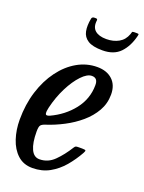

<svg xmlns="http://www.w3.org/2000/svg" viewBox="-146 -807 665 885"><g transform="rotate(20 186.0 -364.5)"><path d="M-3.5 -180Q-3.5 -255 16.5 -318.8Q36.5 -382.5 71.8 -430Q107 -477.5 153 -503.8Q199 -530 250.5 -530Q297.5 -530 325.2 -504.2Q353 -478.5 353 -432Q353 -388 332 -351.2Q311 -314.5 276.5 -285Q242 -255.5 200.2 -233.8Q158.5 -212 116.5 -198.5Q100.5 -193.5 94.5 -186.2Q88.5 -179 88.5 -155Q88.5 -99.5 102.5 -69.2Q116.5 -39 144 -39Q185.5 -39 216.5 -69.8Q247.5 -100.5 274.5 -144Q278.5 -150.5 282.8 -151.8Q287 -153 298 -153H312.5Q327 -153 329.5 -150.2Q332 -147.5 325.5 -136Q304 -97.5 275.8 -64.2Q247.5 -31 210.8 -10.5Q174 10 127 10Q83 10 54 -16.8Q25 -43.5 10.8 -86.8Q-3.5 -130 -3.5 -180ZM120.5 -244Q186 -274 227.8 -327.2Q269.5 -380.5 270 -447Q271 -483 241 -483Q218 -483 190.8 -454.2Q163.5 -425.5 140 -379Q116.5 -332.5 103.5 -278Q98.5 -258 100.5 -247.2Q102.5 -236.5 120.5 -244ZM245 -610Q197 -610 173.5 -625Q150 -640 144.8 -666.8Q139.5 -693.5 146.5 -729.5Q148.5 -739 160 -739H167Q175.5 -739 174.5 -731Q170 -697.5 188.8 -681.2Q207.5 -665 244 -665Q278.5 -665 304.5 -679.5Q330.5 -694 341.5 -724.5Q344 -731.5 344.8 -735.2Q345.5 -739 354.5 -739H368Q376 -739 376.8 -736.8Q377.5 -734.5 375.5 -727Q362.5 -674.5 331.8 -642.2Q301 -610 245 -610Z"/></g></svg>

Font: Besley* Condensed
Style: Italic
Weight: 400
Width: 3
Italic angle: -13°
Designer: Owen Earl
Foundry: indestructible type*
Version: Version 3.000; ttfautohint (v1.8.3)